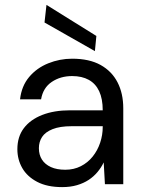

<svg xmlns="http://www.w3.org/2000/svg" viewBox="-20 -753 584 785"><path d="M234 12Q173 12 132 -9.5Q91 -31 71 -66Q51 -101 51 -143Q51 -194 77.5 -229Q104 -264 152.5 -283Q201 -302 266 -302H400Q400 -349 385.5 -380Q371 -411 343 -426.5Q315 -442 275 -442Q227 -442 191.5 -418Q156 -394 148 -347H62Q68 -401 99 -438Q130 -475 177 -494Q224 -513 275 -513Q345 -513 391 -487.5Q437 -462 460.5 -416.5Q484 -371 484 -310V0H409L404 -89Q394 -68 378.5 -49.5Q363 -31 342.5 -17.5Q322 -4 295 4Q268 12 234 12ZM247 -59Q282 -59 310.5 -73.5Q339 -88 359 -113Q379 -138 389.5 -169.5Q400 -201 400 -234V-237H273Q225 -237 195 -225Q165 -213 152 -193Q139 -173 139 -147Q139 -120 151.5 -100.5Q164 -81 188 -70Q212 -59 247 -59ZM368 -544 162 -661 170 -733 374 -606Z"/></svg>

Font: DM Sans 17pt
Style: Regular
Weight: 400
Version: Version 4.004;gftools[0.9.30]